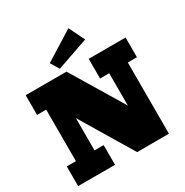

<svg xmlns="http://www.w3.org/2000/svg" viewBox="-228 -1235 1373 1422"><g transform="rotate(-30 458.5 -524.5)"><path d="M535.6 0.5 268.6 -444.3V-168.5H346.7V0H31.2V-168.5H109.4V-608.9H31.2V-777.3H380.4L648.4 -332.5V-608.9H570.3V-777.3H885.7V-608.9H807.6V0ZM348.6 -820.3 304.7 -893.6 553.7 -1048.8 619.1 -914.6Z"/></g></svg>

Font: Bevan
Style: Regular
Weight: 400
Designer: Vernon Adams
Foundry: Vernon Adams
Version: Version 2.100; ttfautohint (v1.8.3)